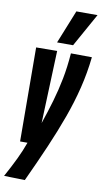

<svg xmlns="http://www.w3.org/2000/svg" viewBox="-121 -837 592 1099"><g transform="rotate(10 174.5 -288.0)"><path d="M241 -547 363 -546Q353 -453 331.5 -365.5Q310 -278 277.5 -188Q245 -98 202.5 0.5Q160 99 107 213L-14 210Q20 148 44 98Q68 48 85 0H42L39 -546L161 -547L145 -125Q169 -195 188.5 -261.5Q208 -328 221.5 -397.5Q235 -467 241 -547ZM152 -595 230 -789H353L245 -595Z"/></g></svg>

Font: Georama ExtraCondensed
Style: Bold Italic
Weight: 700
Width: 2
Italic angle: -9°
Designer: Jean-Baptiste Levee
Foundry: Production Type
Version: Version 1.000